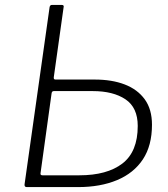

<svg xmlns="http://www.w3.org/2000/svg" viewBox="-20 -762 683 782"><path d="M89 0Q79 0 80 -11L182 -733Q183 -738 185.5 -740Q188 -742 192 -742H231Q242 -742 239 -732L199 -447Q198 -438 206 -438H366Q436 -438 488 -418Q540 -398 569.5 -357.5Q599 -317 599 -254Q599 -169 562 -113Q525 -57 457 -28.5Q389 0 298 0ZM153 -48H303Q416 -48 478.5 -96Q541 -144 541 -249Q541 -324 491 -357.5Q441 -391 358 -391H199Q191 -391 190 -381L145 -56Q144 -48 153 -48Z"/></svg>

Font: Libre Franklin ExtraLight
Style: Italic
Weight: 250
Italic angle: -8°
Designer: Pablo Impallari, Rodrigo Fuenzalida, Nhung Nguyen
Foundry: Impallari Type
Version: Version 3.000